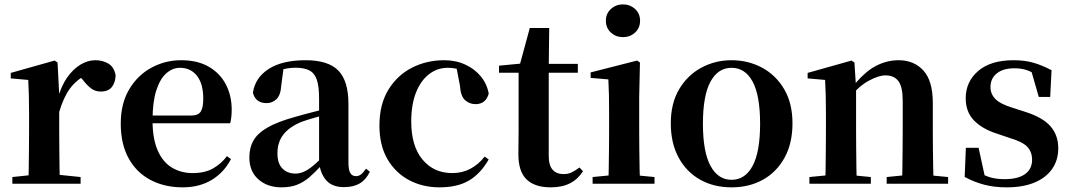

<svg xmlns="http://www.w3.org/2000/svg" viewBox="-20 -821 4785 858"><path d="M35.2 0V-29.9L143.3 -41.2H229.8L340.2 -29.9V0ZM106.2 0Q107.9 -25.5 108.4 -67.4Q108.9 -109.4 109.4 -154.8Q109.9 -200.3 109.9 -234.8V-310.2Q109.9 -360.7 109 -394.1Q108.2 -427.5 106.2 -463.8L28.1 -470.7V-495.2L224.2 -550.4L237.2 -541.7L244.6 -398.7V-397.7V-234.8Q244.6 -200.3 245.1 -154.8Q245.6 -109.4 246.1 -67.4Q246.6 -25.5 247.6 0ZM244.4 -320.2 211.3 -380.9H238.4Q253 -435.6 279.6 -473.9Q306.3 -512.2 339.4 -532.1Q372.5 -551.9 405.6 -551.9Q439.2 -551.9 464.4 -536.8Q489.7 -521.7 496.7 -484.5Q495.9 -453.2 480.2 -432.6Q464.4 -411.9 430.2 -411.9Q405.5 -411.9 387.2 -425.8Q369 -439.6 349.8 -464.4L326.8 -490.9L363.4 -485.1Q320.5 -463.1 292.2 -424.7Q263.9 -386.2 244.4 -320.2Z M796.2 16.2Q715.8 16.2 653.2 -16.5Q590.6 -49.1 555.1 -113Q519.6 -176.9 519.6 -268.8Q519.6 -358.8 557.6 -422.2Q595.5 -485.7 657.2 -518.8Q718.9 -551.9 789.4 -551.9Q863.1 -551.9 913.5 -522.5Q963.8 -493.1 989.6 -443.2Q1015.4 -393.3 1015.4 -330.9Q1015.4 -296.1 1008.7 -270.2H578.1V-304.6H833.4Q865.5 -304.6 876.9 -322.2Q888.3 -339.8 888.3 -380.4Q888.3 -446.3 860.2 -482.2Q832.1 -518 784.1 -518Q750.7 -518 722.6 -492.9Q694.6 -467.8 678.1 -416Q661.7 -364.1 661.7 -282.7Q661.7 -200.5 684.9 -148.2Q708 -95.8 748.8 -71.7Q789.5 -47.5 841.4 -47.5Q894.4 -47.5 930.9 -67.7Q967.3 -87.9 994.2 -123.2L1012.1 -109.9Q980.6 -49.8 925.7 -16.8Q870.7 16.2 796.2 16.2Z M1237.6 16.2Q1175.2 16.2 1134.8 -19.4Q1094.3 -54.9 1094.3 -117.6Q1094.3 -161.2 1113 -193.6Q1131.7 -226.1 1176.1 -251.5Q1220.6 -277 1296.4 -297.9Q1335.8 -309.4 1385.4 -322Q1435 -334.6 1475 -344.4V-318.9Q1435 -308.9 1395 -297.6Q1354.9 -286.4 1328.1 -276.7Q1274.3 -254.9 1247.1 -220.6Q1219.8 -186.4 1219.8 -135.9Q1219.8 -90.4 1242.1 -67.9Q1264.3 -45.3 1301 -45.3Q1317.3 -45.3 1335.7 -52.6Q1354.1 -59.9 1378.4 -79.7Q1402.8 -99.4 1436.3 -135.5L1451.8 -82.4H1416.7Q1387.6 -50.6 1362.2 -28.7Q1336.7 -6.8 1307.4 4.7Q1278 16.2 1237.6 16.2ZM1517.1 15.2Q1465.6 15.2 1438.9 -14.2Q1412.2 -43.6 1405.9 -94V-96.5V-381.4Q1405.9 -434.7 1395.8 -464.5Q1385.7 -494.3 1362.6 -506.3Q1339.5 -518.3 1301 -518.3Q1275.4 -518.3 1248.3 -512.2Q1221.2 -506.1 1184.8 -491.2L1247.1 -516.3L1236.9 -439.2Q1234.3 -395.9 1215.6 -378Q1196.8 -360.2 1171.3 -360.2Q1122.1 -360.2 1110.2 -406.5Q1119.9 -473.5 1180.4 -512.7Q1240.9 -551.9 1346.1 -551.9Q1446.4 -551.9 1491.7 -505.9Q1537.1 -459.8 1537.1 -356.2V-94.8Q1537.1 -60.3 1545.8 -47Q1554.6 -33.8 1570.7 -33.8Q1582.3 -33.8 1592.3 -40.9Q1602.3 -48.1 1615.7 -67.2L1632.9 -53.4Q1615 -17.5 1587.2 -1.1Q1559.4 15.2 1517.1 15.2Z M1944.1 16.2Q1869.1 16.2 1808.2 -16Q1747.3 -48.3 1711.4 -109.8Q1675.6 -171.4 1675.6 -259.7Q1675.6 -354.7 1715.5 -419.9Q1755.4 -485 1821.1 -518.5Q1886.9 -551.9 1965 -551.9Q2016.5 -551.9 2058.8 -532.5Q2101.2 -513.2 2128.8 -479.5Q2156.4 -445.8 2164 -402.4Q2150.4 -355.6 2105.4 -355.6Q2077.9 -355.6 2058.1 -373.6Q2038.4 -391.6 2035.6 -436.8L2017.8 -530.1L2085.7 -486.3Q2056.8 -503.2 2032.1 -510.6Q2007.4 -518 1980.6 -518Q1934.2 -518 1897.2 -489.4Q1860.1 -460.7 1838.9 -407.1Q1817.7 -353.5 1817.7 -277.6Q1817.7 -168.4 1868 -108Q1918.4 -47.5 2001.2 -47.5Q2045.5 -47.5 2081.8 -66.7Q2118.2 -85.9 2145.9 -121.4L2163.8 -108.4Q2128.1 -45.4 2076.3 -14.6Q2024.5 16.2 1944.1 16.2Z M2365.4 -496.1V-535.7H2562.2V-496.1ZM2441.1 16.2Q2369.7 16.2 2333.1 -19.3Q2296.5 -54.8 2296.5 -131.7Q2296.5 -159.8 2297 -182.4Q2297.5 -205 2297.5 -234.7V-496.1H2210V-527.5L2319.7 -538L2301.1 -525.2L2347.5 -695.8H2434.3L2432.2 -519.3V-508.7V-123.8Q2432.2 -81.6 2449.7 -62.3Q2467.2 -43 2498.3 -43Q2518.4 -43 2534 -50.4Q2549.7 -57.9 2569.7 -72.5L2585.2 -56Q2563.7 -21.1 2528.3 -2.5Q2492.9 16.2 2441.1 16.2Z M2628.2 0V-29.9L2734.8 -40.2H2796.8L2904.8 -29.9V0ZM2698.6 0Q2699.6 -25.5 2700.3 -67.4Q2700.9 -109.4 2701.4 -154.8Q2701.9 -200.3 2701.9 -234.8V-308Q2701.9 -358.3 2701.3 -394.3Q2700.6 -430.4 2698.6 -466.2L2619.5 -472.9V-497.4L2827.1 -550.4L2839.8 -541.7L2836.4 -387.9V-234.8Q2836.4 -200.3 2836.9 -154.8Q2837.4 -109.4 2838.2 -67.4Q2839.1 -25.5 2840.1 0ZM2763.8 -655Q2732.6 -655 2710 -675.4Q2687.5 -695.9 2687.5 -728.8Q2687.5 -760.3 2710 -780.9Q2732.6 -801.4 2763.8 -801.4Q2795.5 -801.4 2817.9 -780.9Q2840.3 -760.3 2840.3 -728.8Q2840.3 -695.9 2817.9 -675.4Q2795.5 -655 2763.8 -655Z M3249 16.2Q3169.7 16.2 3108.5 -18.3Q3047.3 -52.8 3012.5 -117Q2977.6 -181.2 2977.6 -269.8Q2977.6 -359.1 3014.8 -422Q3052 -484.9 3113.9 -518.4Q3175.8 -551.9 3249 -551.9Q3323.1 -551.9 3385.1 -518.8Q3447 -485.6 3484.2 -422.7Q3521.4 -359.8 3521.4 -269.8Q3521.4 -180.5 3486 -116.3Q3450.6 -52 3389.4 -17.9Q3328.2 16.2 3249 16.2ZM3249 -17.5Q3310 -17.5 3343.4 -80.1Q3376.7 -142.6 3376.7 -268.1Q3376.7 -394.2 3343.4 -456.1Q3310 -518 3249 -518Q3188.7 -518 3155 -456.1Q3121.2 -394.2 3121.2 -268.1Q3121.2 -142.6 3155 -80.1Q3188.7 -17.5 3249 -17.5Z M3597 0V-29.9L3702.6 -40.2H3765.7L3871.6 -29.9V0ZM3667.2 0Q3668.9 -25.5 3669.4 -67.4Q3669.9 -109.4 3670.4 -154.8Q3670.9 -200.3 3670.9 -234.8V-310.2Q3670.9 -360 3670 -393.7Q3669.2 -427.5 3667.2 -463.8L3589.1 -470.7V-495.2L3785.2 -550.4L3798.2 -541.7L3805.6 -428V-425.6V-234.8Q3805.6 -200.3 3806.1 -154.8Q3806.6 -109.4 3807.1 -67.4Q3807.6 -25.5 3808.6 0ZM3942.3 0V-29.9L4046.2 -40.2H4108.8L4216.9 -29.9V0ZM4011 0Q4012 -25.5 4012.5 -66.9Q4013 -108.4 4013.5 -153.8Q4014 -199.3 4014 -234.8V-369.8Q4014 -433.2 3994.6 -458.7Q3975.2 -484.2 3937.2 -484.2Q3906.6 -484.2 3862.8 -460.5Q3819.1 -436.8 3773.5 -383.3L3768.6 -425.7H3783.9Q3840.1 -497.3 3890.7 -524.6Q3941.3 -551.9 3995.5 -551.9Q4064.6 -551.9 4106.5 -505.8Q4148.5 -459.6 4148.5 -360.5V-234.8Q4148.5 -199.3 4149 -153.8Q4149.5 -108.4 4150.3 -66.9Q4151.2 -25.5 4152.2 0Z M4478.3 16.2Q4423.6 16.2 4378.7 4.5Q4333.8 -7.2 4290.9 -30.3L4296.2 -160.4H4353.1L4383.6 -20.6L4335.6 -26V-62Q4367.7 -41.1 4397.9 -30.7Q4428.2 -20.4 4468.8 -20.4Q4529.1 -20.4 4560.7 -43Q4592.2 -65.7 4592.2 -107.2Q4592.2 -140.9 4571.7 -164Q4551.1 -187.1 4490.5 -204.9L4434.7 -223.9Q4369.9 -244.5 4332.7 -282.6Q4295.5 -320.7 4295.5 -382Q4295.5 -455.6 4351.2 -503.8Q4406.9 -551.9 4510.2 -551.9Q4558.5 -551.9 4597.9 -540.7Q4637.2 -529.5 4679.1 -507.2L4673.1 -387.7H4622.1L4583.6 -521.5L4626 -507.8V-477Q4595.7 -497.5 4571.1 -506.7Q4546.5 -515.8 4512.8 -515.8Q4463 -515.8 4434.6 -493.1Q4406.2 -470.4 4406.2 -431.8Q4406.2 -401.6 4427.6 -379.1Q4448.9 -356.6 4505.8 -339.1L4561.9 -321.1Q4639.8 -296.3 4674.4 -256.6Q4709.1 -217 4709.1 -158.3Q4709.1 -105.4 4681.8 -66.1Q4654.4 -26.7 4603 -5.3Q4551.6 16.2 4478.3 16.2Z"/></svg>

Font: Noto Serif TC
Style: Regular
Weight: 200
Designer: Ryoko NISHIZUKA 西塚涼子 (kana & ideographs); Frank Grießhammer (Latin, Greek & Cyrillic); Wenlong ZHANG 张文龙 (bopomofo); San
Foundry: Adobe
Version: Version 2.001;hotconv 1.1.0;makeotfexe 2.6.0